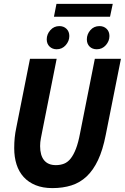

<svg xmlns="http://www.w3.org/2000/svg" viewBox="-20 -954 641 986"><path d="M249 12Q200 12 163 -3Q126 -18 101.5 -45Q77 -72 65 -109.5Q53 -147 53 -193Q53 -222 55.5 -247Q58 -272 64 -300L134 -652H271L198 -285Q194 -264 190 -244Q186 -224 186 -204Q186 -156 206.5 -131Q227 -106 267 -106Q290 -106 309 -113.5Q328 -121 343 -140Q358 -159 370 -190Q382 -221 391 -269L467 -652H601L523 -261Q508 -184 483.5 -132Q459 -80 425 -48Q391 -16 347 -2Q303 12 249 12ZM271 -701Q249 -701 234.5 -715Q220 -729 220 -752Q220 -778 238.5 -799Q257 -820 285 -820Q307 -820 321.5 -806Q336 -792 336 -769Q336 -743 317.5 -722Q299 -701 271 -701ZM477 -701Q454 -701 440 -715Q426 -729 426 -752Q426 -778 444 -799Q462 -820 491 -820Q513 -820 527.5 -806Q542 -792 542 -769Q542 -743 523.5 -722Q505 -701 477 -701ZM257 -868 270 -934H559L545 -868Z"/></svg>

Font: Source Code Pro
Style: Bold Italic
Weight: 700
Italic angle: -11°
Monospace: yes
Designer: Paul D. Hunt, Teo Tuominen
Foundry: Adobe Systems Incorporated
Version: Version 1.050;PS 1.000;hotconv 16.6.51;makeotf.lib2.5.65220